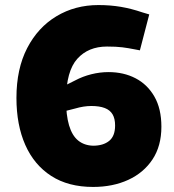

<svg xmlns="http://www.w3.org/2000/svg" viewBox="-20 -729 687 759"><path d="M348 10Q250 10 182.5 -33.5Q115 -77 80 -156Q45 -235 45 -342Q45 -457 87.5 -539Q130 -621 203.5 -665Q277 -709 369 -709Q416 -709 457.5 -702Q499 -695 543 -680L570 -672L533 -530L512 -534Q487 -539 463.5 -542Q440 -545 403 -545Q329 -545 285.5 -496.5Q242 -448 241 -336Q241 -274 253 -233.5Q265 -193 289 -173.5Q313 -154 348 -153Q388 -153 411.5 -172Q435 -191 435 -233Q435 -260 425 -277Q415 -294 394 -302Q373 -310 341 -310Q326 -310 310 -307.5Q294 -305 277 -300L230 -288L217 -381L277 -411Q307 -427 341 -435.5Q375 -444 409 -444Q469 -444 516 -419.5Q563 -395 590.5 -347Q618 -299 618 -228Q618 -152 583 -99Q548 -46 487 -18Q426 10 348 10Z"/></svg>

Font: REM Medium ExtraBold
Style: Regular
Weight: 800
Version: Version 1.005;gftools[0.9.28]